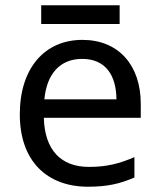

<svg xmlns="http://www.w3.org/2000/svg" viewBox="-20 -697 604 727"><path d="M433 -677H136V-606H433ZM292 -546C150 -546 55 -440 55 -264C55 -85 160 10 313 10C386 10 434 -1 489 -25V-102C433 -78 385 -65 317 -65C210 -65 149 -130 146 -251H513V-304C513 -450 429 -546 292 -546ZM291 -474C380 -474 420 -412 421 -321H148C157 -417 207 -474 291 -474Z"/></svg>

Font: Noto Sans Cuneiform
Style: Regular
Weight: 400
Designer: Monotype Design Team
Foundry: Monotype Imaging Inc.
Version: Version 2.001